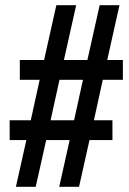

<svg xmlns="http://www.w3.org/2000/svg" viewBox="-20 -716 496 736"><path d="M41 0 81 -179H17V-255H98L132 -410H56V-486H149L196 -696H272L225 -486H315L362 -696H438L391 -486H451V-410H374L340 -255H411V-179H323L283 0H207L247 -179H157L117 0ZM174 -255H264L298 -410H208Z"/></svg>

Font: Archivo Narrow
Style: Italic
Weight: 400
Italic angle: -8°
Designer: Hector Gatti
Foundry: Omnibus-Type
Version: Version 3.002